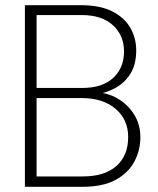

<svg xmlns="http://www.w3.org/2000/svg" viewBox="-20 -720 610 740"><path d="M76 0V-700H291Q366 -700 413 -676Q460 -652 482.5 -612.5Q505 -573 505 -526Q505 -470 481.5 -434Q458 -398 421 -379Q384 -360 344 -355L350 -364Q394 -363 433 -340.5Q472 -318 496.5 -279.5Q521 -241 521 -191Q521 -141 498 -97.5Q475 -54 426 -27Q377 0 297 0ZM121 -40H299Q383 -40 428.5 -80Q474 -120 474 -192Q474 -259 425.5 -300.5Q377 -342 295 -342H121ZM121 -381H297Q374 -381 416 -419.5Q458 -458 458 -522Q458 -583 415.5 -622.5Q373 -662 294 -662H121Z"/></svg>

Font: DM Sans 20pt ExtraLight
Style: Regular
Weight: 250
Version: Version 4.004;gftools[0.9.30]